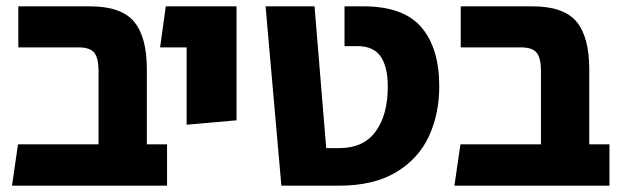

<svg xmlns="http://www.w3.org/2000/svg" viewBox="-20 -588 1964 608"><path d="M509 -131V0H18L37 -131H292V-364Q292 -404 278.5 -421Q265 -438 228 -438H38V-568H264Q364 -568 404.5 -519.5Q445 -471 445 -369V-131Z M571 -438H487L505 -568H729V-207L571 -193Z M821 -568H976L1013 -119H1055Q1131 -119 1169.5 -171.5Q1208 -224 1208 -314Q1208 -376 1185.5 -409Q1163 -442 1111 -442H1071V-568H1130Q1258 -568 1314.5 -501.5Q1371 -435 1371 -315Q1371 -228 1338.5 -157Q1306 -86 1235 -43Q1164 0 1053 0H871Z M1910 -131V0H1419L1438 -131H1693V-364Q1693 -404 1679.5 -421Q1666 -438 1629 -438H1439V-568H1665Q1765 -568 1805.5 -519.5Q1846 -471 1846 -369V-131Z"/></svg>

Font: FiraGOUPP
Style: Bold
Weight: 700
Designer: bBox Type
Foundry: bBox Type GmbH
Version: Version 1.001